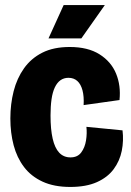

<svg xmlns="http://www.w3.org/2000/svg" viewBox="-20 -727 519 760"><path d="M258 13Q194 13 148.5 -8Q103 -29 75 -66Q47 -103 34 -152Q21 -201 21 -258Q21 -315 34 -366Q47 -417 75 -456.5Q103 -496 147.5 -518.5Q192 -541 256 -541Q328 -541 374 -512Q420 -483 439.5 -435.5Q459 -388 453 -331L311 -311Q313 -345 306.5 -369.5Q300 -394 286 -406.5Q272 -419 251 -419Q233 -419 219.5 -409.5Q206 -400 197 -381Q188 -362 184 -334Q180 -306 180 -270Q180 -215 188.5 -178Q197 -141 214.5 -122.5Q232 -104 259 -104Q287 -104 301.5 -123.5Q316 -143 320.5 -171Q325 -199 322 -225L465 -211Q470 -170 462 -130Q454 -90 430 -57.5Q406 -25 363.5 -6Q321 13 258 13ZM302 -575H172L232 -707H395Z"/></svg>

Font: Bricolage Grotesque 72pt SemiCondensed ExtraBold
Style: Regular
Weight: 800
Width: 4
Designer: Mathieu Triay
Foundry: Atelier Triay
Version: Version 1.001;gftools[0.9.33.dev8+g029e19f]